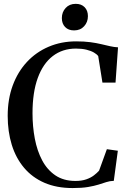

<svg xmlns="http://www.w3.org/2000/svg" viewBox="-20 -967 674 998"><path d="M357.5 10.5Q274 10.5 210.8 -17Q147.5 -44.5 105 -95Q62.5 -145.5 41.2 -214.2Q20 -283 20 -365Q20 -451.5 46.2 -522.8Q72.5 -594 120.2 -645.2Q168 -696.5 233.2 -724.2Q298.5 -752 375.5 -752Q417 -752 449 -747.8Q481 -743.5 506 -737.5Q531 -731.5 552.2 -726.8Q573.5 -722 593.5 -721L580.5 -537.5H512.5L490.5 -675.5Q483 -685.5 467.8 -694.2Q452.5 -703 429 -708.8Q405.5 -714.5 374.5 -714.5Q305 -714.5 254.2 -675.5Q203.5 -636.5 176.2 -561.5Q149 -486.5 149 -378Q149 -309.5 161 -246.2Q173 -183 199.2 -133.5Q225.5 -84 268.2 -55.2Q311 -26.5 372 -26.5Q405 -26.5 428.5 -34.8Q452 -43 468.2 -55.5Q484.5 -68 495 -80L535.5 -191.5L592.5 -183.5L571.5 -27Q551 -26.5 532.8 -20.5Q514.5 -14.5 492.2 -7.5Q470 -0.5 437.8 5Q405.5 10.5 357.5 10.5ZM364.5 -809Q335.5 -809 318.5 -826.5Q301.5 -844 301.5 -873Q301.5 -904 321.2 -925.5Q341 -947 373 -947H374Q403 -947 420 -929.5Q437 -912 437 -883Q437 -852 417.2 -830.5Q397.5 -809 365.5 -809Z"/></svg>

Font: Merriweather 96pt Medium
Style: Regular
Weight: 500
Version: Version 2.100